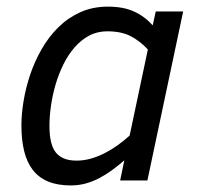

<svg xmlns="http://www.w3.org/2000/svg" viewBox="-20 -547 602 582"><path d="M44.9 -167Q44.9 -201.2 51.5 -241Q58.1 -280.8 71.5 -320.8Q85 -360.8 106.2 -397.9Q127.4 -435.1 156.5 -463.9Q185.5 -492.7 223.1 -509.8Q260.7 -526.9 307.1 -526.9Q354 -526.9 386.5 -512Q418.9 -497.1 442.9 -470.2L452.1 -512.2H535.2L426.8 0H344.2L356.9 -61Q338.9 -45.4 320.3 -31.7Q301.8 -18.1 282 -7.6Q262.2 2.9 240.5 9Q218.8 15.1 194.8 15.1Q154.3 15.1 125.7 3.2Q97.2 -8.8 79.3 -32Q61.5 -55.2 53.2 -89.1Q44.9 -123 44.9 -167ZM428.2 -397Q403.8 -423.3 375.5 -437.7Q347.2 -452.1 305.2 -452.1Q274.9 -452.1 250.2 -439Q225.6 -425.8 206.1 -403.3Q186.5 -380.9 172.1 -351.6Q157.7 -322.3 148.4 -290.5Q139.2 -258.8 134.5 -226.3Q129.9 -193.8 129.9 -165Q129.9 -108.4 149.7 -84.2Q169.4 -60.1 211.9 -60.1Q233.9 -60.1 255.4 -66.2Q276.9 -72.3 297.4 -82.8Q317.9 -93.3 336.9 -106.9Q356 -120.6 373 -136.2Z"/></svg>

Font: Lorenzo Sans
Style: Italic
Weight: 400
Italic angle: -12°
Foundry: Intel Corporation
Version: Version 1.00; ttfautohint (v1.5)